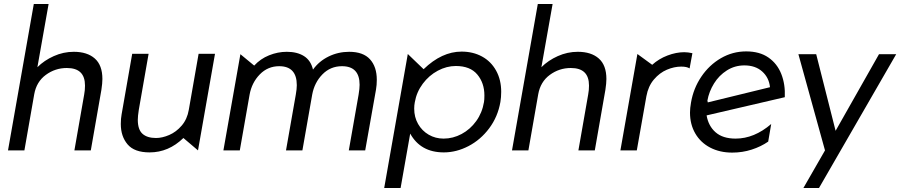

<svg xmlns="http://www.w3.org/2000/svg" viewBox="-20 -752 4501 960"><path d="M492 -357Q492 -426 454 -459.5Q416 -493 349 -493Q297 -493 249 -471.5Q201 -450 167 -416L223 -732H149L20 0H102L151 -280Q162 -343 209 -377.5Q256 -412 314 -412Q360 -412 382.5 -390Q405 -368 405 -324Q405 -301 401 -280L352 0H434L487 -303Q492 -336 492 -357Z M584 -132Q584 -70 618 -30Q652 10 728 10Q823 10 897 -62L970 0L1055 -483H973L924 -203Q916 -156 888.5 -124Q861 -92 826 -77Q791 -62 760 -62Q716 -62 692.5 -83Q669 -104 669 -153Q669 -171 674 -203L723 -483H641L588 -180Q584 -159 584 -132Z M1806 0 1860 -304Q1864 -327 1864 -353Q1864 -418 1830 -455.5Q1796 -493 1726 -493Q1671 -493 1623 -469.5Q1575 -446 1545 -404Q1534 -450 1500 -471.5Q1466 -493 1414 -493Q1369 -493 1325.5 -475.5Q1282 -458 1251 -424L1182 -481L1097 0H1179L1228 -279Q1239 -339 1279 -380Q1319 -421 1376 -421Q1464 -421 1464 -326Q1464 -307 1459 -279L1410 0H1492L1541 -279Q1552 -339 1592 -380Q1632 -421 1690 -421Q1778 -421 1778 -328Q1778 -309 1773 -279L1724 0Z M2199 10Q2262 10 2322.5 -21.5Q2383 -53 2426 -110.5Q2469 -168 2482 -242Q2486 -266 2486 -293Q2486 -353 2460.5 -399Q2435 -445 2390 -469.5Q2345 -494 2288 -494Q2189 -494 2098 -406L2019 -482L1901 188H1983L2031 -84Q2083 10 2199 10ZM2402 -275Q2402 -253 2400 -242Q2391 -188 2361 -146.5Q2331 -105 2288 -82Q2245 -59 2198 -59Q2157 -59 2123.5 -78.5Q2090 -98 2070.5 -132Q2051 -166 2051 -209Q2051 -225 2054 -241Q2063 -292 2094 -333.5Q2125 -375 2169 -398.5Q2213 -422 2259 -422Q2331 -422 2366.5 -379.5Q2402 -337 2402 -275Z M3012 -357Q3012 -426 2974 -459.5Q2936 -493 2869 -493Q2817 -493 2769 -471.5Q2721 -450 2687 -416L2743 -732H2669L2540 0H2622L2671 -280Q2682 -343 2729 -377.5Q2776 -412 2834 -412Q2880 -412 2902.5 -390Q2925 -368 2925 -324Q2925 -301 2921 -280L2872 0H2954L3007 -303Q3012 -336 3012 -357Z M3401 -491Q3361 -491 3317.5 -474.5Q3274 -458 3241 -428L3167 -482L3082 0H3164L3212 -271Q3221 -321 3249.5 -354.5Q3278 -388 3314.5 -403.5Q3351 -419 3386 -419Q3414 -419 3428 -410L3442 -486Q3420 -491 3401 -491Z M3658 -59Q3594 -59 3558 -90.5Q3522 -122 3513 -175L3904 -266Q3907 -330 3886.5 -382Q3866 -434 3822 -464.5Q3778 -495 3711 -495Q3643 -495 3584.5 -461Q3526 -427 3486.5 -368.5Q3447 -310 3435 -239Q3430 -211 3430 -189Q3430 -130 3456.5 -84.5Q3483 -39 3531 -14Q3579 11 3641 11Q3692 11 3738.5 -4Q3785 -19 3821 -44L3836 -132Q3751 -59 3658 -59ZM3702 -425Q3757 -425 3791 -394.5Q3825 -364 3830 -316L3519 -240L3517 -249Q3525 -294 3550 -334.5Q3575 -375 3614.5 -400Q3654 -425 3702 -425Z M4105 0 3997 188H4075L4461 -481H4375L4158 -98L4061 -481H3972Z"/></svg>

Font: Geom Light
Style: Italic
Weight: 300
Italic angle: -10°
Version: Version 1.102